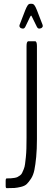

<svg xmlns="http://www.w3.org/2000/svg" viewBox="-20 -919 270 1010"><path d="M101.1 -768.6Q95.7 -768.6 89.8 -771.2Q84 -773.9 84 -777.8Q82 -778.3 82 -782.2Q82 -784.2 83 -788.1L112.8 -865.2Q120.1 -883.3 125.7 -891.1Q131.3 -898.9 138.7 -898.9H147.9Q155.3 -898.9 161.1 -891.4Q167 -883.8 174.3 -865.2L204.1 -788.1Q205.1 -784.2 205.1 -781.7Q205.1 -777.8 203.1 -777.8Q203.1 -773.9 197.3 -771.2Q191.4 -768.6 186 -768.6Q179.2 -768.6 174.3 -777.3L147.9 -831.1Q145.5 -836.9 143.6 -836.9Q142.1 -836.9 138.7 -831.1L112.8 -777.3Q107.9 -768.6 101.1 -768.6ZM15.1 70.8Q9.8 70.8 9.8 58.6V32.7Q9.8 19.5 15.1 19.5Q29.3 19.5 37.1 19Q44.9 18.6 55.7 16.8Q66.4 15.1 72 12.2Q77.6 9.3 85.2 3.9Q92.8 -1.5 96.4 -9.5Q100.1 -17.6 105 -29.3Q109.9 -41 111.8 -56.4Q113.8 -71.8 116 -92.3Q118.2 -112.8 118.9 -138.2Q119.6 -163.6 119.6 -195.3V-677.2Q119.6 -702.1 129.9 -702.1H164.1Q174.3 -702.1 174.3 -677.2V-187.5Q174.3 -133.8 170.4 -93.3Q166.5 -52.7 160.9 -25.1Q155.3 2.4 143.1 21Q130.9 39.6 120.6 49.3Q110.4 59.1 90.3 64Q70.3 68.8 56.2 69.8Q42 70.8 15.1 70.8Z"/></svg>

Font: BenchNine Light
Style: Regular
Weight: 300
Version: Version 1 ; ttfautohint (v0.92.18-e454-dirty) -l 8 -r 50 -G 